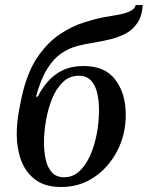

<svg xmlns="http://www.w3.org/2000/svg" viewBox="-20 -737 591 768"><path d="M225 11Q160 11 121 -18.5Q82 -48 64.5 -96Q47 -144 47 -200Q47 -244 55.5 -292Q64 -340 73 -375Q96 -462 135.5 -516.5Q175 -571 221.5 -601.5Q268 -632 313.5 -646.5Q359 -661 395 -668Q425 -673 453 -678Q481 -683 500 -692Q519 -701 523 -717H551Q548 -672 529.5 -645Q511 -618 483 -603Q455 -588 422 -580Q389 -572 359 -567Q323 -562 289 -553Q255 -544 224.5 -523Q194 -502 168.5 -461Q143 -420 124 -351L131 -350Q147 -383 171.5 -411Q196 -439 231 -456Q266 -473 314 -473Q400 -473 441.5 -418Q483 -363 483 -278Q483 -199 449 -133.5Q415 -68 357 -28.5Q299 11 225 11ZM237 -28Q272 -28 298 -52.5Q324 -77 341.5 -117Q359 -157 367.5 -204Q376 -251 376 -296Q376 -333 369 -364Q362 -395 344.5 -414.5Q327 -434 295 -434Q258 -434 231.5 -408.5Q205 -383 188.5 -342.5Q172 -302 164 -255.5Q156 -209 156 -167Q156 -130 163 -98.5Q170 -67 187.5 -47.5Q205 -28 237 -28Z"/></svg>

Font: STIX Two Text Medium
Style: Italic
Weight: 500
Italic angle: -12°
Designer: Ross Mills, John Hudson & Paul Hanslow, Tiro Typeworks Ltd; with prior portions MicroPress Inc. and Coen Hoffman, Elsevi
Foundry: Tiro Typeworks Ltd
Version: Version 2.13 b171